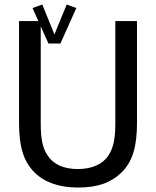

<svg xmlns="http://www.w3.org/2000/svg" viewBox="-20 -821 696 856"><path d="M494.1 -727.1V-271C494.1 -204.1 486.3 -162.6 462.9 -127C437.5 -88.4 388.7 -67.4 327.6 -67.4C264.2 -67.4 219.2 -87.4 192.9 -127C168.9 -162.1 161.6 -203.1 161.6 -273.4V-703.6L195.8 -627.4L195.3 -627H250L249.5 -627.4L320.3 -785.2L277.3 -800.8L222.7 -667.5L168.5 -800.8L125 -785.2L150.9 -727.1H64.9V-273.4C64.9 -168 84 -102.1 134.3 -51.8C179.7 -7.3 244.1 15.1 327.6 15.1C415.5 15.1 474.6 -6.3 521.5 -51.8C571.8 -100.6 590.8 -169.4 590.8 -273.4V-727.1Z"/></svg>

Font: SG Kara SemiBold
Style: Regular
Weight: 400
Designer: Damoon Khanjanzadeh
Version: Version 1.000